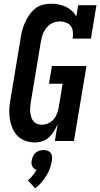

<svg xmlns="http://www.w3.org/2000/svg" viewBox="-20 -763 542 1039"><path d="M169 8Q142 8 117 -1Q92 -10 74.5 -28Q57 -46 47 -70Q37 -94 33 -120Q29 -146 30.5 -173Q32 -200 37 -228L91 -552Q94 -575 99.5 -596.5Q105 -618 114.5 -639.5Q124 -661 137.5 -681Q151 -701 169.5 -716Q188 -731 210.5 -737Q233 -743 255 -743Q277 -743 297.5 -739Q318 -735 336 -726.5Q354 -718 369 -704.5Q384 -691 393 -673L403 -735H502L472 -554H373Q376 -572 374.5 -589.5Q373 -607 364 -620.5Q355 -634 338.5 -640.5Q322 -647 305 -647Q292 -647 278 -643.5Q264 -640 252.5 -632Q241 -624 232 -613Q223 -602 216.5 -589Q210 -576 206.5 -563Q203 -550 201 -537L147 -212Q145 -198 143.5 -184Q142 -170 143.5 -157Q145 -144 148.5 -131Q152 -118 160 -108Q168 -98 180.5 -93Q193 -88 207 -88Q224 -88 241 -95.5Q258 -103 270 -117Q282 -131 288.5 -148Q295 -165 298 -183L319 -310H245L261 -406H448L380 0H277L292 -92Q284 -72 272.5 -53.5Q261 -35 245.5 -20.5Q230 -6 209.5 1Q189 8 169 8ZM170 256 131 213Q145 201 157 186.5Q169 172 178 156Q170 154 164 149Q158 144 154.5 136.5Q151 129 150.5 120.5Q150 112 152 104Q154 93 159 82Q164 71 173 63.5Q182 56 193.5 52.5Q205 49 216 49Q227 49 237 52.5Q247 56 253.5 63.5Q260 71 261.5 82Q263 93 261 104Q258 126 250.5 147Q243 168 231 187.5Q219 207 204 224.5Q189 242 170 256Z"/></svg>

Font: Iosevka Gothic
Style: Bold Italic
Weight: 700
Italic angle: -9°
Monospace: yes
Designer: Belleve Invis
Foundry: Belleve Invis
Version: Version 15.5.1; ttfautohint (v1.8.4)